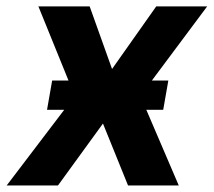

<svg xmlns="http://www.w3.org/2000/svg" viewBox="-41 -565 651 585"><path d="M232.2 -545.5 300.4 -354.8 435 -545.5H590.2L386.7 -272.7L503.6 0H349.1L272.7 -188.6L135.7 0H-20.6L186.8 -272.7L76 -545.5ZM102.3 -230.5 117.9 -319.6H471.9L456.3 -230.5Z"/></svg>

Font: Inter UI
Style: Bold Italic
Weight: 700
Italic angle: 9.39999°
Designer: Rasmus Andersson
Foundry: rsms
Version: 3.2;8d6f07862